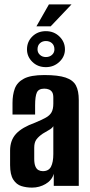

<svg xmlns="http://www.w3.org/2000/svg" viewBox="-20 -847 410 875"><path d="M126 8Q100 8 77.5 1Q55 -6 40.5 -28.5Q26 -51 26 -95V-161Q26 -208 53.5 -237.5Q81 -267 140 -288Q171 -301 189 -311Q207 -321 215 -335.5Q223 -350 223 -375V-402Q223 -418 218 -426.5Q213 -435 203.5 -439Q194 -443 182 -443Q156 -443 148 -425.5Q140 -408 140 -367V-325H37V-378Q37 -415 47.5 -443.5Q58 -472 89 -488.5Q120 -505 182 -505Q245 -505 279 -493.5Q313 -482 326 -457.5Q339 -433 339 -391V0H225V-55Q217 -26 188.5 -9Q160 8 126 8ZM175 -67Q202 -67 212.5 -87.5Q223 -108 223 -145V-272Q217 -262 203 -254.5Q189 -247 175 -238Q156 -225 146 -211.5Q136 -198 136 -174V-123Q136 -102 141 -89.5Q146 -77 155 -72Q164 -67 175 -67ZM189 -541Q152 -541 127.5 -565Q103 -589 103 -622Q103 -657 127.5 -681Q152 -705 189 -705Q226 -705 251 -680.5Q276 -656 276 -622Q276 -589 250.5 -565Q225 -541 189 -541ZM189 -587Q206 -587 217 -597Q228 -607 228 -622Q228 -640 217 -650Q206 -660 189 -660Q173 -660 162 -650Q151 -640 151 -622Q151 -607 162 -597Q173 -587 189 -587ZM146 -727 203 -827H306L211 -727Z"/></svg>

Font: Alumni Sans
Style: Bold
Weight: 700
Designer: Robert E. Leuschke
Foundry: Robert E. Leuschke
Version: Version 1.018